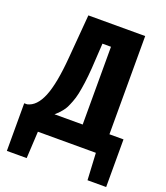

<svg xmlns="http://www.w3.org/2000/svg" viewBox="-174 -927 1060 1228"><g transform="rotate(20 356.0 -313.5)"><path d="M225.6 -141.1H417.5V-670.4H359.4L349.1 -499Q345.2 -443.8 338.9 -397.7Q332.5 -351.6 325.7 -319.3Q318.8 -287.1 308.1 -259.8Q297.4 -232.4 289.6 -216.6Q281.7 -200.7 268.3 -184.3Q254.9 -168 247.3 -160.6Q239.7 -153.3 225.6 -141.1ZM19.5 183.1V-141.1H39.1Q101.1 -154.8 137.5 -243.4Q173.8 -332 188.5 -514.2L212.9 -809.6H599.6V-141.1H695.3V183.1H568.4L558.6 0H164.1L154.3 183.1Z"/></g></svg>

Font: Oswald
Style: Heavy
Weight: 800
Designer: Vernon Adams
Foundry: Vernon Adams
Version: 3.0; ttfautohint (v0.95) -l 8 -r 50 -G 200 -x 0 -w "G" -W -c